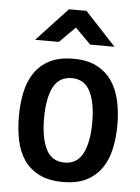

<svg xmlns="http://www.w3.org/2000/svg" viewBox="-53 -790 606 829"><g transform="rotate(5 250.0 -375.5)"><path d="M251 -3Q189 -3 147.5 -24Q106 -45 81.5 -81Q57 -117 47 -165.5Q37 -214 37 -270Q37 -326 47.5 -374.5Q58 -423 82.5 -459Q107 -495 148 -516Q189 -537 251 -537Q311 -537 351.5 -516Q392 -495 417 -459Q442 -423 453 -374Q464 -325 464 -270Q464 -214 453.5 -165.5Q443 -117 418.5 -81Q394 -45 353 -24Q312 -3 251 -3ZM251 -87Q305 -87 330 -136Q355 -185 355 -270Q355 -356 330 -404.5Q305 -453 251 -453Q195 -453 170.5 -404.5Q146 -356 146 -270Q146 -185 170.5 -136Q195 -87 251 -87ZM288 -748 422 -604H317L249 -672L181 -604H78L212 -748Z"/></g></svg>

Font: D2Coding ligature
Style: Bold
Weight: 700
Monospace: yes
Designer: Yong-Rak Park; Jeong-Hwan Yoon; Sang-Min Lee;
Foundry: NHN Corporation
Version: Version 1.3.2; Build 20180524